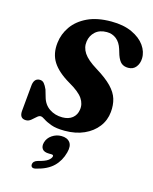

<svg xmlns="http://www.w3.org/2000/svg" viewBox="-143 -808 948 1188"><g transform="rotate(15 331.0 -214.0)"><path d="M315.5 13Q260 13 227.5 1Q195 -11 177.2 -23.2Q159.5 -35.5 149 -35.5Q138 -35.5 125.2 -23.5Q112.5 -11.5 98 0.2Q83.5 12 66.5 12Q25.5 12 28.5 -36L43.5 -197.5Q46.5 -252 85.5 -252Q102.5 -252 113.2 -239.5Q124 -227 134.5 -203L147.5 -158.5Q160 -112 196 -87.8Q232 -63.5 279 -63.5Q319 -63.5 343.5 -83.2Q368 -103 373 -136.5Q379.5 -174.5 356.2 -209Q333 -243.5 266 -281.5Q189 -326.5 156 -378.2Q123 -430 131.5 -501.5Q138 -559.5 172.2 -608Q206.5 -656.5 268.2 -685.8Q330 -715 420 -715Q498.5 -715 553.2 -689.8Q608 -664.5 635.8 -625Q663.5 -585.5 662 -543Q661 -510.5 643.2 -487.8Q625.5 -465 593.5 -465Q567 -465 550.2 -478.5Q533.5 -492 521 -527L510 -563Q497.5 -603 471.5 -623.8Q445.5 -644.5 410 -644.5Q364 -644.5 336.5 -619.5Q309 -594.5 303.5 -556.5Q297.5 -517 320.8 -481.8Q344 -446.5 407 -408Q472.5 -368 507.8 -331.5Q543 -295 554.5 -256.8Q566 -218.5 561.5 -173Q556.5 -119 524.2 -77Q492 -35 438.5 -11Q385 13 315.5 13ZM259 174.5Q226.5 174.5 214.8 158.2Q203 142 210 116Q218 86.5 245.2 68Q272.5 49.5 304.5 49.5Q342 49.5 359.8 72Q377.5 94.5 365.5 138.5Q351 194 313 231Q275 268 205 285Q188 289.5 180 284Q172 278.5 172.5 267.5Q174 244 204 236Q247 225.5 264.5 212.8Q282 200 285.5 187Q289 174.5 273 174.5Z"/></g></svg>

Font: Fraunces 9pt Soft
Style: Bold Italic
Weight: 700
Italic angle: -16°
Version: Version 1.000;[b76b70a41]